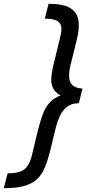

<svg xmlns="http://www.w3.org/2000/svg" viewBox="-115 -797 478 1008"><path d="M-95 191 -75 113Q-36 113 -11.5 105Q13 97 28.5 75.5Q44 54 53 16L83 -109Q96 -160 109.5 -196.5Q123 -233 145 -257.5Q167 -282 203 -296Q173 -312 162.5 -336.5Q152 -361 154.5 -390.5Q157 -420 164 -450L201 -602Q209 -634 207 -655Q205 -676 185 -687.5Q165 -699 120 -699L140 -777Q215 -777 251.5 -756Q288 -735 296 -694Q304 -653 289 -592L254 -450Q247 -419 248 -392.5Q249 -366 265.5 -350Q282 -334 318 -332L299 -255Q260 -255 236 -235.5Q212 -216 199 -187.5Q186 -159 179 -131L149 -8Q136 44 120.5 82Q105 120 79 144Q53 168 11.5 179.5Q-30 191 -95 191Z"/></svg>

Font: Ubuntu Sans Medium
Style: Italic
Weight: 500
Italic angle: -13.5°
Designer: Dalton Maag Ltd
Foundry: Dalton Maag Ltd
Version: Version 1.006